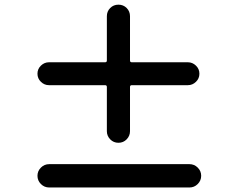

<svg xmlns="http://www.w3.org/2000/svg" viewBox="-20 -832 1040 843"><path d="M804.7 -558.6Q825.2 -558.6 840.3 -543.9Q855.5 -529.3 855.5 -508.3Q855.5 -487.3 840.3 -472.7Q825.2 -458 804.7 -458H558.6Q550.8 -458 550.8 -450.2V-255.9Q550.8 -235.4 536.1 -220.2Q521.5 -205.1 500 -205.1Q478.5 -205.1 463.9 -220.2Q449.2 -235.4 449.2 -255.9V-450.2Q449.2 -458 441.4 -458H195.3Q174.8 -458 159.7 -472.7Q144.5 -487.3 144.5 -508.3Q144.5 -529.3 159.7 -543.9Q174.8 -558.6 195.3 -558.6H441.4Q449.2 -558.6 449.2 -566.4V-760.7Q449.2 -782.2 463.9 -796.9Q478.5 -811.5 500 -811.5Q521.5 -811.5 536.1 -796.9Q550.8 -782.2 550.8 -760.7V-566.4Q550.8 -558.6 558.6 -558.6ZM196.3 -111.3H811.5Q833 -111.3 848.1 -96.2Q863.3 -81.1 863.3 -60.1Q863.3 -39.1 848.1 -23.9Q833 -8.8 811.5 -8.8H196.3Q174.8 -8.8 159.7 -23.9Q144.5 -39.1 144.5 -60.1Q144.5 -81.1 159.7 -96.2Q174.8 -111.3 196.3 -111.3Z"/></svg>

Font: Gen Jyuu Gothic Bold
Style: Bold
Weight: 700
Designer: [Source Han Sans]
Ryoko NISHIZUKA  (kana & ideographs); Paul D. Hunt (Latin, Greek & Cyrillic); Wenlong ZHANG  (bopomofo
Version: Version 1.002.20150607